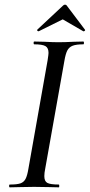

<svg xmlns="http://www.w3.org/2000/svg" viewBox="-20 -803 385 823"><path d="M22 -12Q53 -12 67.5 -17Q82 -22 89.5 -36Q97 -50 102 -81L184 -544Q188 -570 188 -576Q188 -598 174.5 -605.5Q161 -613 127 -613Q124 -613 124 -619Q124 -625 127 -625L170 -624Q208 -622 230 -622Q258 -622 296 -624L337 -625Q340 -625 340 -619Q340 -613 337 -613Q307 -613 291.5 -607Q276 -601 268.5 -586.5Q261 -572 256 -542L174 -81Q170 -62 170 -48Q170 -26 183 -19Q196 -12 232 -12Q234 -12 234 -6Q234 0 232 0Q206 0 190 -1L126 -2L66 -1Q50 0 22 0Q19 0 19 -6Q19 -12 22 -12ZM145 -669Q142 -669 140 -671.5Q138 -674 140 -676L249 -778Q254 -783 258 -783Q264 -783 267 -778L344 -676L345 -674Q345 -672 342 -670Q339 -668 337 -669L249 -720L146 -669Z"/></svg>

Font: Cormorant Infant Medium
Style: Italic
Weight: 500
Italic angle: -10°
Designer: Christian Thalmann (Catharsis Fonts)
Foundry: Catharsis Fonts
Version: Version 4.000